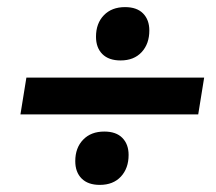

<svg xmlns="http://www.w3.org/2000/svg" viewBox="-20 -595 607 540"><path d="M319.2 -425Q285.8 -425 267.9 -442.9Q250 -460.8 250 -491.7Q250 -529.2 272.1 -552.1Q294.2 -575 331.7 -575Q365 -575 382.5 -557.1Q400 -539.2 400 -509.2Q400 -471.7 378.3 -448.3Q356.7 -425 319.2 -425ZM37.5 -273.3 54.2 -376.7H554.2L537.5 -273.3ZM260.8 -75Q227.5 -75 209.6 -92.9Q191.7 -110.8 191.7 -141.7Q191.7 -179.2 213.8 -202.1Q235.8 -225 273.3 -225Q306.7 -225 324.2 -207.1Q341.7 -189.2 341.7 -159.2Q341.7 -121.7 320 -98.3Q298.3 -75 260.8 -75Z"/></svg>

Font: Familjen Grotesk
Style: Bold Italic
Weight: 700
Italic angle: -9.46201°
Designer: Anders Wikstroem, Jonas Baeckman, Matilda Gysing, Kristian Moeller
Foundry: Familjen STHLM AB
Version: Version 2.002; ttfautohint (v1.8.4.7-5d5b)